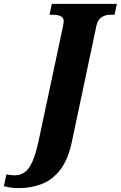

<svg xmlns="http://www.w3.org/2000/svg" viewBox="-151 -734 622 989"><path d="M-55 235Q-79 235 -97.5 232Q-116 229 -131 225L-118 164Q-98 169 -73 169Q-47 169 -25 154Q-3 139 14.5 101.5Q32 64 47 -4L174 -601Q175 -608 176 -614.5Q177 -621 177 -626Q177 -658 120 -658H104L116 -714H451L439 -658H418Q392 -658 372.5 -645.5Q353 -633 346 -603L219 -3Q200 87 160.5 139Q121 191 66 213Q11 235 -55 235Z"/></svg>

Font: Noto Serif SemiCondensed ExtraBold
Style: Italic
Weight: 800
Width: 4
Italic angle: -12°
Designer: Monotype Design Team
Foundry: Monotype Imaging Inc.
Version: Version 2.014; ttfautohint (v1.8.4.7-5d5b)